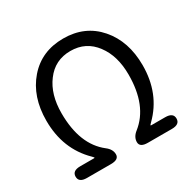

<svg xmlns="http://www.w3.org/2000/svg" viewBox="-163 -914 1085 1081"><g transform="rotate(-30 379.0 -373.5)"><path d="M103 0Q51 0 51 -38Q51 -76 103 -76H192Q197 -76 197 -78Q197 -80 186 -91Q66 -209 66 -393Q66 -549 152 -648Q238 -747 379 -747Q520 -747 606 -648Q692 -549 692 -393Q692 -209 572 -91Q561 -80 561 -78Q561 -76 566 -76H655Q707 -76 707 -38Q707 0 655 0H499Q447 0 447 -34Q447 -67 479 -92Q597 -185 597 -387Q597 -509 539 -586Q480 -666 379 -666Q278 -666 219 -586Q161 -509 161 -387Q161 -183 278 -92Q311 -67 311 -34Q311 0 259 0Z"/></g></svg>

Font: Resource Han Rounded JP
Style: Regular
Weight: 400
Designer: Cyano Hao (round all glyphs); Ryoko NISHIZUKA 西塚涼子 (kana, bopomofo & ideographs); Paul D. Hunt (Latin, Greek & Cyrillic)
Foundry: Cyano Hao
Version: 0.990